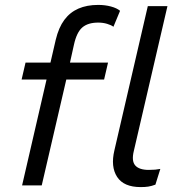

<svg xmlns="http://www.w3.org/2000/svg" viewBox="-20 -755 728 782"><path d="M70 0 207 -593Q219 -643 242 -674Q265 -705 299.5 -720Q334 -735 380 -735Q408 -735 432 -728.5Q456 -722 469 -711L442 -646Q433 -653 416 -658Q399 -663 380 -663Q338 -663 315 -643Q292 -623 281 -572L265 -500L260 -474L150 0ZM68 -431 84 -500H420L404 -431ZM553 7Q484 7 457 -34.5Q430 -76 446 -143L582 -730H662L525 -140Q515 -99 531 -81Q547 -63 586 -63Q601 -63 612 -64Q623 -65 633 -67L613 -3Q597 3 584 5Q571 7 553 7Z"/></svg>

Font: Work Sans
Style: Italic
Weight: 400
Italic angle: -13°
Designer: Wei Huang
Foundry: Wei Huang
Version: Version 2.012